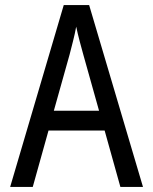

<svg xmlns="http://www.w3.org/2000/svg" viewBox="-20 -736 603 756"><path d="M20 0 231 -716H331L543 0H454L392 -222H171L109 0ZM254 -521 192 -300H370L308 -521Q302 -542 294 -572.5Q286 -603 280 -631Q275 -603 267 -572Q259 -541 254 -521Z"/></svg>

Font: Noto Sans Mono SemiCondensed
Style: Regular
Weight: 400
Width: 4
Designer: Monotype Design Team
Foundry: Monotype Imaging Inc.
Version: Version 2.014